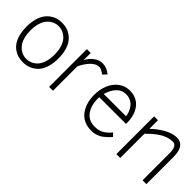

<svg xmlns="http://www.w3.org/2000/svg" viewBox="82 -1264 1977 1977"><g transform="rotate(45 1071.0 -275.0)"><path d="M59.1 -274.9Q59.1 -336.4 72.3 -385.7Q85.4 -435.1 107.4 -467.3Q129.4 -499.5 159.7 -521.5Q189.9 -543.5 222.7 -552.7Q255.4 -562 292 -562Q328.1 -562 360.8 -552.5Q393.6 -543 423.8 -521.2Q454.1 -499.5 476.1 -467Q498 -434.6 511 -385.3Q523.9 -335.9 523.9 -274.9Q523.9 -198.2 504.4 -140.9Q484.9 -83.5 451.2 -51Q417.5 -18.6 377.7 -3.2Q337.9 12.2 292 12.2Q255.4 12.2 222.7 3.4Q189.9 -5.4 159.4 -26.6Q128.9 -47.9 107.2 -80.1Q85.4 -112.3 72.3 -162.1Q59.1 -211.9 59.1 -274.9ZM467.8 -274.9Q467.8 -335.4 452.6 -382.6Q437.5 -429.7 411.9 -457Q386.2 -484.4 356 -498.3Q325.7 -512.2 292 -512.2Q257.8 -512.2 227.5 -499Q197.3 -485.8 171.4 -458.7Q145.5 -431.6 130.4 -384.3Q115.2 -336.9 115.2 -274.9Q115.2 -225.1 125.2 -184.6Q135.3 -144 152.3 -117.2Q169.4 -90.3 192.4 -71.8Q215.3 -53.2 240.2 -45.2Q265.1 -37.1 292 -37.1Q325.7 -37.1 356 -50.3Q386.2 -63.5 411.9 -90.3Q437.5 -117.2 452.6 -164.8Q467.8 -212.4 467.8 -274.9Z M662.6 -549.8H718.8V-446.8Q750 -503.9 793.5 -533Q836.9 -562 878.9 -562Q944.8 -562 997.6 -516.1L958 -475.1Q953.6 -479 946 -485.1Q938.5 -491.2 918.5 -501.2Q898.4 -511.2 882.8 -511.2Q855.5 -511.2 828.4 -494.9Q801.3 -478.5 780 -452.6Q758.8 -426.8 743.7 -402.3Q728.5 -377.9 718.8 -355V0H662.6Z M1047.9 -269Q1047.9 -349.6 1075.7 -416Q1103.5 -482.4 1156.5 -522.2Q1209.5 -562 1277.8 -562Q1318.4 -562 1351.8 -550.3Q1385.3 -538.6 1407 -520.8Q1428.7 -502.9 1445.1 -478.5Q1461.4 -454.1 1470 -431.4Q1478.5 -408.7 1483.9 -384.3Q1489.3 -359.9 1490.5 -345.5Q1491.7 -331.1 1491.7 -319.8V-290H1102.5Q1098.6 -176.8 1145.5 -109.4Q1192.4 -42 1281.7 -42Q1321.8 -42 1345.2 -48.8Q1405.3 -66.4 1460 -133.8Q1465.8 -128.4 1471.9 -122.3Q1478 -116.2 1484.1 -109.9Q1490.2 -103.5 1492.7 -101.1Q1472.7 -76.7 1451.9 -57.9Q1431.2 -39.1 1415.5 -27.3Q1399.9 -15.6 1380.6 -7.3Q1361.3 1 1350.6 4.6Q1339.8 8.3 1322.8 10.3Q1305.7 12.2 1300.8 12.2Q1295.9 12.2 1281.7 12.2Q1236.3 12.2 1197.8 -2.4Q1159.2 -17.1 1131.8 -43Q1104.5 -68.8 1085.4 -104.5Q1066.4 -140.1 1057.1 -181.6Q1047.9 -223.1 1047.9 -269ZM1277.8 -507.8Q1215.8 -507.8 1174.3 -463.6Q1132.8 -419.4 1111.8 -346.2H1437Q1433.6 -367.7 1427.2 -388.4Q1420.9 -409.2 1408 -431.4Q1395 -453.6 1378.2 -470Q1361.3 -486.3 1335.2 -497.1Q1309.1 -507.8 1277.8 -507.8Z M1697.8 0H1641.6V-549.8H1697.8V-424.8Q1760.3 -484.4 1830.3 -523.2Q1900.4 -562 1962.9 -562Q2078.6 -562 2078.6 -395V0H2022.9V-395Q2022.9 -502 1962.9 -502Q1922.9 -502 1883.5 -488Q1844.2 -474.1 1808.3 -448.5Q1772.5 -422.9 1749.3 -402.3Q1726.1 -381.8 1697.8 -353Z"/></g></svg>

Font: Junction Light
Style: Regular
Weight: 300
Designer: Caroline Hadilaksono
Foundry: Caroline Hadilaksono
Version: Version 1.002